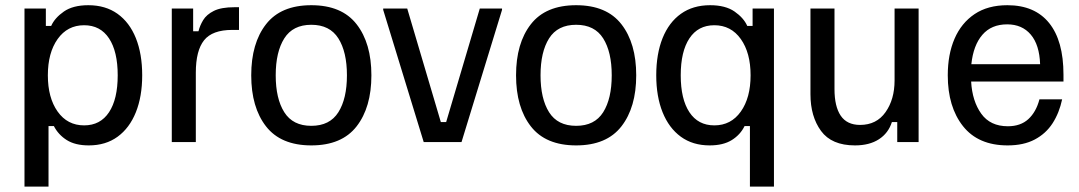

<svg xmlns="http://www.w3.org/2000/svg" viewBox="-20 -532 4040 719"><path d="M161.7 166.7H71.7V-500H151.7V-435H171.7Q185 -465 219.2 -488.8Q253.3 -512.5 310.8 -512.5Q375 -512.5 420 -480.4Q465 -448.3 488.8 -389.2Q512.5 -330 512.5 -250Q512.5 -170.8 488.8 -111.7Q465 -52.5 420.4 -20Q375.8 12.5 312.5 12.5Q261.7 12.5 230 -7.5Q198.3 -27.5 181.7 -60H161.7ZM295 -62.5Q355.8 -62.5 388.3 -111.7Q420.8 -160.8 420.8 -250Q420.8 -339.2 388.3 -388.3Q355.8 -437.5 295 -437.5Q232.5 -437.5 195.8 -385.8Q159.2 -334.2 159.2 -250Q159.2 -165.8 195.8 -114.2Q232.5 -62.5 295 -62.5Z M713.3 0H623.3V-500H703.3V-415H723.3Q728.3 -435.8 740.8 -456.7Q753.3 -477.5 780.8 -491.2Q808.3 -505 858.3 -505H875V-420H850Q775 -420 744.2 -381.2Q713.3 -342.5 713.3 -260Z M1145.8 12.5Q1031.7 12.5 976.2 -58.8Q920.8 -130 920.8 -250Q920.8 -370 976.2 -441.2Q1031.7 -512.5 1145.8 -512.5Q1260 -512.5 1315.4 -441.2Q1370.8 -370 1370.8 -250Q1370.8 -130 1315.4 -58.8Q1260 12.5 1145.8 12.5ZM1145.8 -60.8Q1215 -60.8 1247.1 -111.7Q1279.2 -162.5 1279.2 -250Q1279.2 -337.5 1247.1 -388.3Q1215 -439.2 1145.8 -439.2Q1076.7 -439.2 1044.6 -388.3Q1012.5 -337.5 1012.5 -250Q1012.5 -162.5 1044.6 -111.7Q1076.7 -60.8 1145.8 -60.8Z M1708.3 0H1566.7L1415 -495V-500H1505L1630.8 -75H1650.8L1776.7 -500H1860V-495Z M2137.5 12.5Q2023.3 12.5 1967.9 -58.8Q1912.5 -130 1912.5 -250Q1912.5 -370 1967.9 -441.2Q2023.3 -512.5 2137.5 -512.5Q2251.7 -512.5 2307.1 -441.2Q2362.5 -370 2362.5 -250Q2362.5 -130 2307.1 -58.8Q2251.7 12.5 2137.5 12.5ZM2137.5 -60.8Q2206.7 -60.8 2238.8 -111.7Q2270.8 -162.5 2270.8 -250Q2270.8 -337.5 2238.8 -388.3Q2206.7 -439.2 2137.5 -439.2Q2068.3 -439.2 2036.2 -388.3Q2004.2 -337.5 2004.2 -250Q2004.2 -162.5 2036.2 -111.7Q2068.3 -60.8 2137.5 -60.8Z M2878.3 166.7H2788.3V-60H2768.3Q2752.5 -27.5 2720.4 -7.5Q2688.3 12.5 2637.5 12.5Q2574.2 12.5 2529.6 -20Q2485 -52.5 2461.2 -111.7Q2437.5 -170.8 2437.5 -250Q2437.5 -330 2461.2 -389.2Q2485 -448.3 2530 -480.4Q2575 -512.5 2639.2 -512.5Q2696.7 -512.5 2730.8 -488.8Q2765 -465 2778.3 -435H2798.3V-500H2878.3ZM2655 -62.5Q2717.5 -62.5 2754.2 -114.2Q2790.8 -165.8 2790.8 -250Q2790.8 -334.2 2754.2 -385.8Q2717.5 -437.5 2655 -437.5Q2594.2 -437.5 2561.7 -388.3Q2529.2 -339.2 2529.2 -250Q2529.2 -160.8 2561.7 -111.7Q2594.2 -62.5 2655 -62.5Z M3181.7 12.5Q3094.2 12.5 3054.6 -41.7Q3015 -95.8 3015 -179.2V-500H3105V-198.3Q3105 -133.3 3128.3 -98.8Q3151.7 -64.2 3200.8 -64.2Q3262.5 -64.2 3296.2 -112.1Q3330 -160 3330 -230.8V-500H3420V0H3340V-75H3320Q3306.7 -33.3 3271.2 -10.4Q3235.8 12.5 3181.7 12.5Z M3753.3 12.5Q3643.3 12.5 3586.2 -59.6Q3529.2 -131.7 3529.2 -250Q3529.2 -328.3 3554.6 -387.1Q3580 -445.8 3629.6 -479.2Q3679.2 -512.5 3752.5 -512.5Q3855 -512.5 3908.8 -445.8Q3962.5 -379.2 3962.5 -252.5V-226.7H3616.7Q3620.8 -153.3 3654.6 -106.2Q3688.3 -59.2 3754.2 -59.2Q3801.7 -59.2 3830.8 -85.8Q3860 -112.5 3872.5 -160H3957.5Q3946.7 -109.2 3921.7 -70.4Q3896.7 -31.7 3855 -9.6Q3813.3 12.5 3753.3 12.5ZM3617.5 -291.7H3875Q3872.5 -364.2 3840 -402.5Q3807.5 -440.8 3751.7 -440.8Q3692.5 -440.8 3658.8 -401.7Q3625 -362.5 3617.5 -291.7Z"/></svg>

Font: Familjen Grotesk Variable
Style: Regular
Weight: 400
Designer: Anders Wikstroem, Jonas Baeckman, Matilda Gysing, Kristian Moeller
Foundry: Familjen STHLM AB
Version: Version 2.000